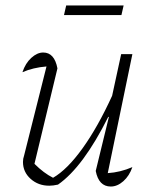

<svg xmlns="http://www.w3.org/2000/svg" viewBox="-20 -677 564 702"><path d="M330 -52 378 -249 376 -250Q284 -66 192 -2Q174 2 160 2Q120 2 92 -23Q64 -48 64 -85Q64 -97 68 -108L150 -434Q101 -430 62 -413Q73 -446 94.5 -465.5Q116 -485 138 -485Q179 -485 190 -427L106 -78Q140 -44 174 -27Q226 -57 282 -135Q338 -213 390 -327L423 -479H464L374 -44Q420 -47 464 -66Q453 -34 431 -14.5Q409 5 385 5Q341 5 330 -52ZM214 -622 222 -657H432L424 -622Z"/></svg>

Font: Piazzolla ExtraLight
Style: Italic
Weight: 200
Italic angle: -11.3°
Designer: Juan Pablo del Peral
Foundry: Huerta Tipografica
Version: Version 1.330